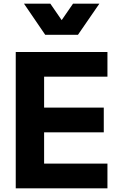

<svg xmlns="http://www.w3.org/2000/svg" viewBox="-20 -1029 629 1049"><path d="M66 0H567V-135H221V-306H547V-441H221V-610H567V-745H66ZM111 -1009 227 -839H406L523 -1009H379L317 -919L255 -1009Z"/></svg>

Font: Mluvka ExtraBold
Style: Regular
Weight: 800
Designer: Modified by Jiří Krblich, Original typeface by Gumpita Rahayu
Foundry: Gumpita Rahayu & Jiří Krblich
Version: Version 2.000;Glyphs 3.1.1 (3134)